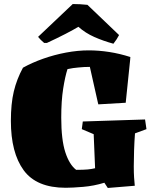

<svg xmlns="http://www.w3.org/2000/svg" viewBox="-20 -920 762 953"><path d="M515 13 498 -13Q446 3 392.5 7.5Q339 12 306 12Q161 12 97.5 -75Q34 -162 34 -320Q34 -405 48.5 -466Q63 -527 94 -584Q139 -609 194 -628.5Q249 -648 307.5 -659Q366 -670 421 -670Q470 -670 522 -662Q574 -654 627 -637L626 -623L604 -410L468 -402L466 -410L426 -588Q398 -588 369 -585Q356 -584 342.5 -582Q329 -580 315 -577Q303 -540 293.5 -479.5Q284 -419 284 -336Q284 -227 304 -165Q324 -103 358 -77Q396 -77 416 -79Q436 -81 452 -85L445 -254L386 -279L391 -317Q468 -319 545.5 -322Q623 -325 700 -327L707 -279L650 -258Q647 -218 645.5 -174Q644 -130 644 -95Q644 -63 645.5 -39.5Q647 -16 649 2ZM543 -703Q492 -717 448 -736.5Q404 -756 369 -787Q348 -774 305.5 -752Q263 -730 213 -707H199Q181 -722 169 -737L341 -900Q359 -900 377.5 -899Q396 -898 414 -896L571 -746Q561 -726 543 -703Z"/></svg>

Font: Labrada Black
Style: Regular
Weight: 900
Designer: Mercedes Jáuregui
Foundry: Omnibus-Type Team
Version: Version 1.000; ttfautohint (v1.8.4.7-5d5b)